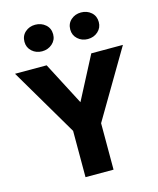

<svg xmlns="http://www.w3.org/2000/svg" viewBox="-137 -1044 934 1138"><g transform="rotate(-15 330.0 -475.0)"><path d="M102 -868Q102 -833 127.5 -810Q153 -787 189 -787Q226 -787 252 -810Q278 -833 278 -868Q278 -905 252 -927.5Q226 -950 189 -950Q153 -950 127.5 -927.5Q102 -905 102 -868ZM383 -868Q383 -833 408.5 -810Q434 -787 470 -787Q507 -787 532.5 -810Q558 -833 558 -868Q558 -905 532.5 -927.5Q507 -950 470 -950Q434 -950 408.5 -927.5Q383 -905 383 -868ZM467 -700 330 -437 193 -700H-1L244 -284V0H416V-285L661 -700Z"/></g></svg>

Font: Jost
Style: Bold
Weight: 700
Version: Version 3.710